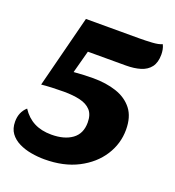

<svg xmlns="http://www.w3.org/2000/svg" viewBox="-127 -772 813 893"><g transform="rotate(20 279.5 -326.0)"><path d="M191.7 19.7Q159 19.7 125.8 13.8Q92.7 8 65 -5.7Q37.3 -19.3 20.8 -42Q4.3 -64.7 4.3 -99Q4.3 -146.3 36.3 -174.7Q61 -136.7 97.2 -118Q133.3 -99.3 183 -99.3Q247 -99.3 285.2 -127Q323.3 -154.7 323.3 -209.7Q323.3 -249 304 -270Q284.7 -291 250.3 -299Q216 -307 170.3 -307Q141.3 -307 111 -305.7Q80.7 -304.3 59.3 -302L150.7 -660H414.3Q445.7 -660 478 -662Q510.3 -664 526.7 -672Q532.7 -660 534.8 -647.8Q537 -635.7 537 -623.7Q537 -584.7 519.7 -561.8Q502.3 -539 471.3 -529.5Q440.3 -520 399.3 -520H211.3L181.3 -408.3Q206.3 -410.3 230.3 -411.5Q254.3 -412.7 277 -412.7Q341.7 -412.7 392.3 -395.7Q443 -378.7 472.7 -340.8Q502.3 -303 502.3 -239.3Q502.3 -170 464.5 -111.2Q426.7 -52.3 357 -16.3Q287.3 19.7 191.7 19.7Z"/></g></svg>

Font: Sansita Swashed Light
Style: Regular
Weight: 300
Designer: Pablo Cosgaya
Foundry: Omnibus-Type
Version: Version 1.003